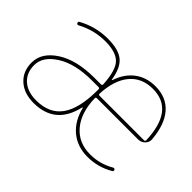

<svg xmlns="http://www.w3.org/2000/svg" viewBox="-91 -789 1057 1057"><g transform="rotate(45 437.5 -260.0)"><path d="M421 -296Q421 -305 412 -305H361Q231 -305 153.5 -256Q76 -207 76 -140Q76 -80 115 -45Q154 -10 221 -10Q323 -10 372 -78.5Q421 -147 421 -290ZM631 -510Q545 -510 496 -451Q447 -392 442 -284Q442 -275 450 -275H797Q805 -275 805 -284Q797 -510 631 -510ZM412 -325Q420 -325 420 -334Q414 -440 378 -475Q342 -510 261 -510Q173 -510 95 -468Q86 -463 81 -471Q76 -480 85 -485Q167 -530 261 -530Q344 -530 383.5 -497.5Q423 -465 435 -385Q436 -384 439 -386Q462 -455 511.5 -492.5Q561 -530 631 -530Q716 -530 765.5 -474Q815 -418 824 -311Q826 -288 809.5 -271.5Q793 -255 769 -255H450Q441 -255 441 -246Q444 -136 497.5 -73Q551 -10 641 -10Q717 -10 782 -48Q791 -53 796 -45Q801 -36 792 -31Q722 10 641 10Q561 10 506.5 -35.5Q452 -81 432 -163Q431 -165 428 -162Q389 10 221 10Q146 10 101 -31Q56 -72 56 -140Q56 -217 138.5 -271Q221 -325 361 -325Z"/></g></svg>

Font: Rounded Mplus 1c Thin
Style: Regular
Weight: 250
Version: Version 1.059.20150529